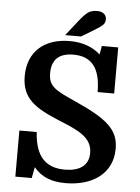

<svg xmlns="http://www.w3.org/2000/svg" viewBox="-60 -947 733 1004"><g transform="rotate(5 306.5 -444.5)"><path d="M336 -760 383 -788C445 -826 458 -834 458 -861C458 -881 443 -900 411 -900C373 -900 357 -892 313 -836L253 -760ZM322 11C459 11 568 -57 568 -191C568 -289 510 -341 341 -417C229 -467 192 -485 192 -555C192 -626 230 -662 305 -662C402 -662 448 -603 448 -478H535V-720H449L441 -675C400 -712 346 -731 280 -731C147 -731 61 -657 61 -528C61 -411 132 -366 257 -314C365 -270 437 -239 437 -157C437 -90 388 -59 312 -59C217 -59 157 -109 149 -242H58V0H144L155 -58C196 -10 246 11 322 11Z"/></g></svg>

Font: Domine
Style: Bold
Weight: 700
Designer: Pablo Impallari, Rodrigo Fuenzalida, Brenda Gallo
Foundry: Pablo Impallari, Rodrigo Fuenzalida, Brenda Gallo
Version: Version 2.000